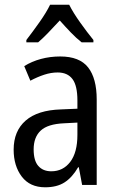

<svg xmlns="http://www.w3.org/2000/svg" viewBox="-20 -786 500 816"><path d="M236 -546Q318 -546 354.5 -499.5Q391 -453 391 -363V0H329L315 -75H312Q287 -32 254.5 -11Q222 10 172 10Q107 10 72.5 -35.5Q38 -81 38 -150Q38 -229 89 -273.5Q140 -318 239 -321L309 -324V-359Q309 -422 288 -450Q267 -478 225 -478Q197 -478 168 -468.5Q139 -459 109 -443L83 -505Q115 -525 154 -535.5Q193 -546 236 -546ZM252 -262Q183 -259 153 -231Q123 -203 123 -151Q123 -103 143 -80.5Q163 -58 198 -58Q248 -58 278.5 -98Q309 -138 309 -213V-265ZM274 -766Q291 -732 321 -690Q351 -648 377 -616V-606H327Q304 -624 281 -648Q258 -672 234 -699Q209 -672 185.5 -647.5Q162 -623 142 -606H92V-616Q119 -651 148 -692Q177 -733 193 -766Z"/></svg>

Font: Noto Sans Thai Looped Condensed
Style: Regular
Weight: 400
Width: 3
Designer: Sasikarn Vongin, Ben Mitchell
Foundry: The Fontpad Ltd
Version: Version 1.001; ttfautohint (v1.8.4.7-5d5b)